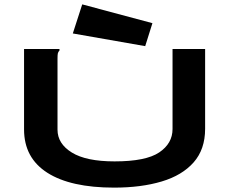

<svg xmlns="http://www.w3.org/2000/svg" viewBox="-20 -847 1040 878"><path d="M502 11Q303 11 196.5 -57Q90 -125 90 -255V-623H252V-616Q246 -610 244.5 -603Q243 -596 243 -579V-254Q243 -190 308.5 -149.5Q374 -109 504 -109Q647 -109 708 -150Q769 -191 769 -257V-623H918V-258Q918 -164 865.5 -104.5Q813 -45 719 -17Q625 11 502 11ZM644 -636 313 -694 356 -827 677 -741Z"/></svg>

Font: Inconsolata UltraExpanded Black
Style: Regular
Weight: 900
Width: 9
Monospace: yes
Designer: Raph Levien, Cyreal, Brenton Simpson
Foundry: Raph Levien, Cyreal, Google
Version: Version 3.001; ttfautohint (v1.8.2.53-6de2)